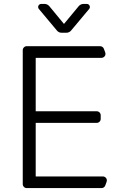

<svg xmlns="http://www.w3.org/2000/svg" viewBox="-20 -964 633 984"><path d="M96.6 -20.6V-706.7Q96.6 -715.2 102.6 -721.2Q108.7 -727.3 117.2 -727.3H492.9Q499.6 -727.3 505 -723.5Q510.3 -719.8 512.4 -713.8L519.2 -695.3Q520.6 -690.3 520.6 -688.2Q520.6 -679.7 514.6 -673.7Q508.5 -667.6 499.6 -667.6H163V-393.8H475.1Q484 -393.8 490.1 -387.8Q496.1 -381.7 496.1 -373.2V-354.8Q496.1 -346.2 490.1 -340.2Q484 -334.2 475.1 -334.2H163V-59.7H506.7Q515.6 -59.7 521.7 -53.6Q527.7 -47.6 527.7 -39.1Q527.7 -36.9 526.3 -32L519.5 -13.5Q517.4 -7.5 512.1 -3.7Q506.7 0 500 0H117.2Q108.7 0 102.6 -6Q96.6 -12.1 96.6 -20.6ZM191.1 -943.9H208.5Q215.2 -943.9 221.6 -940.9Q228 -937.9 232.6 -932.5L307.9 -841.3L383.5 -932.5Q388.1 -937.9 394.5 -940.9Q400.9 -943.9 407.7 -943.9H425.1Q431.8 -943.9 436.3 -939.1Q440.7 -934.3 440.7 -927.9Q440.7 -922.2 437.1 -918.3L344.1 -807.2Q339.5 -801.8 333.3 -799Q327.1 -796.2 320 -796.2H295.8Q281.2 -796.2 272 -807.2L179 -918.3Q175.4 -922.2 175.4 -928.3Q175.4 -934.3 179.9 -939.1Q184.3 -943.9 191.1 -943.9Z"/></svg>

Font: DeltaSans Light
Style: Regular
Weight: 300
Designer: Rasmus Andersson
Foundry: rsms
Version: Version 3.012